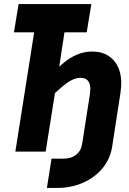

<svg xmlns="http://www.w3.org/2000/svg" viewBox="-20 -750 640 950"><path d="M212 180 235 35H295Q333 35 357.5 15Q382 -5 387 -41L425 -285Q427 -303 427 -309Q427 -365 378 -365Q339 -365 290 -323L252 -290L206 0H56L149 -590H49L72 -730H432L409 -590H299L273 -420L289 -434Q359 -495 436 -495Q503 -495 541.5 -452.5Q580 -410 580 -337Q580 -322 576 -290L535 -25Q526 35 488 81.5Q450 128 391 154Q332 180 262 180Z"/></svg>

Font: JetBrains Mono Extra Bold
Style: Italic
Weight: 800
Italic angle: -9°
Monospace: yes
Designer: Philipp Nurullin, Konstantin Bulenkov
Foundry: JetBrains
Version: 2.002